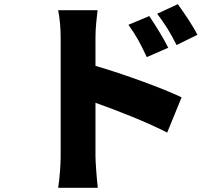

<svg xmlns="http://www.w3.org/2000/svg" viewBox="-20 -835 1040 921"><path d="M696 -758 596 -716C635 -661 652 -630 684 -561L787 -606C765 -651 726 -713 696 -758ZM833 -815 734 -769C773 -716 792 -688 827 -619L927 -668C905 -712 864 -772 833 -815ZM271 -85C271 -44 266 23 259 66H449C444 21 438 -58 438 -85V-342C544 -304 681 -251 782 -199L851 -368C767 -409 573 -480 438 -519V-656C438 -704 444 -748 448 -786H259C267 -748 271 -696 271 -656C271 -571 271 -173 271 -85Z"/></svg>

Font: Noto Sans CJK HK Black
Style: Regular
Weight: 900
Designer: Ryoko NISHIZUKA 西塚涼子 (kana, bopomofo & ideographs); Paul D. Hunt (Latin, Greek & Cyrillic); Sandoll Communications 산돌커뮤니
Foundry: Adobe
Version: Version 2.004;hotconv 1.0.118;makeotfexe 2.5.65603